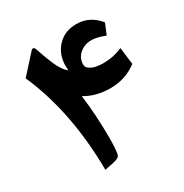

<svg xmlns="http://www.w3.org/2000/svg" viewBox="-167 -851 938 981"><g transform="rotate(-30 301.5 -360.0)"><path d="M441.4 -608.4Q402.3 -608.4 373.3 -584Q344.2 -559.6 344.2 -520.5Q344.2 -504.4 360.6 -493.7Q377 -482.9 397.2 -479.2Q417.5 -475.6 439.5 -475.6Q498.5 -475.6 551.3 -499L563.5 -398.9Q495.6 -346.7 405.3 -346.7Q320.8 -346.7 257.3 -385.3Q273.4 -265.6 273.4 -127.4Q273.4 -70.3 267.1 -35.6Q264.6 -22 246.8 -15.4Q229 -8.8 173.8 1Q170.9 -343.8 54.7 -607.4L149.9 -712.4Q168 -732.9 176.3 -706.5Q206.5 -618.7 223.1 -586.9Q242.7 -550.3 264.2 -533.2Q262.7 -548.8 262.7 -558.6Q262.7 -627.9 305.4 -673.1Q348.1 -718.3 417 -718.3Q495.6 -718.3 548.8 -652.3L522.5 -589.4Q475.1 -608.4 441.4 -608.4Z"/></g></svg>

Font: Sahel FD-WOL
Style: Bold-FD-WOL
Weight: 700
Foundry: Saber Rastikerdar (saber.rastikerdar@gmail.com)
Version: Version 2.0.2